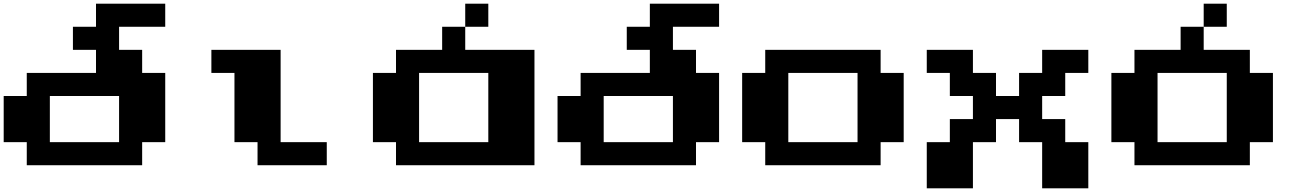

<svg xmlns="http://www.w3.org/2000/svg" viewBox="-20 -1020 7040 1040"><path d="M125 -125V-250H0V-500H125V-625H500V-750H375V-875H500V-1000H875V-875H625V-750H750V-625H875V-250H750V-125ZM250 -250H625V-500H250Z M1375 -125V-250H1250V-625H1125V-750H1500V-250H1750V-125Z M2625 -875H2500V-1000H2625ZM2875 -750V-125H2125V-250H2000V-625H2125V-750H2375V-875H2500V-750ZM2625 -625H2250V-250H2625Z M3125 -125V-250H3000V-500H3125V-625H3500V-750H3375V-875H3500V-1000H3875V-875H3625V-750H3750V-625H3875V-250H3750V-125ZM3250 -250H3625V-500H3250Z M4125 -125V-250H4000V-625H4125V-750H4750V-625H4875V-250H4750V-125ZM4250 -250H4625V-625H4250Z M5000 0V-250H5125V-375H5250V-500H5125V-625H5000V-750H5250V-625H5375V-500H5500V-625H5625V-750H5875V-625H5750V-500H5625V-375H5750V-250H5875V0H5625V-250H5500V-375H5375V-250H5250V0Z M6625 -875H6500V-1000H6625ZM6875 -625V-250H6750V-125H6125V-250H6000V-625H6125V-750H6375V-875H6500V-750H6750V-625ZM6625 -625H6250V-250H6625Z"/></svg>

Font: Press Start 2P
Style: Regular
Weight: 400
Designer: CodeMan38
Foundry: CodeMan38
Version: Version 3.000